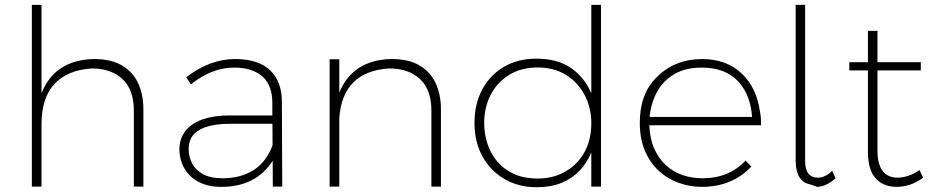

<svg xmlns="http://www.w3.org/2000/svg" viewBox="-20 -762 3814 784"><path d="M565.5 0H526.5V-310Q526.5 -396 480 -439.2Q433.5 -482.5 354.5 -482.5Q255 -476 202.2 -419Q149.5 -362 149.5 -254.5V0H110V-742H149.5V-381.5Q204 -517.5 363.5 -521Q434.5 -521 479 -494.2Q523.5 -467.5 544.5 -421.2Q565.5 -375 565.5 -316.5Z M884.5 1H880Q839.5 1 808 -11.5Q776.5 -24 755.2 -45.2Q734 -66.5 723.2 -94.5Q712.5 -122.5 712.5 -151.5Q712.5 -185.5 726.5 -211.2Q740.5 -237 766 -254.2Q791.5 -271.5 827.2 -280.5Q863 -289.5 906.5 -290.5H1092V-343.5Q1092 -375 1083 -401.5Q1074 -428 1055 -446.5Q1036 -465 1006.5 -475.5Q977 -486 935.5 -486Q845 -486 759.5 -417.5L740.5 -446.5Q837 -521 940.5 -521Q1037.5 -521 1086 -472Q1131 -426.5 1131 -346L1132.5 0H1094L1093.5 -105.5Q1025 1 884.5 1ZM890 -34Q960.5 -34 1013.2 -66Q1066 -98 1093 -168.5L1092.5 -256.5H917.5Q871 -256.5 833 -247Q795 -237.5 772.8 -215Q750.5 -192.5 750.5 -152.5Q750.5 -122.5 764.2 -95.2Q778 -68 808.8 -51Q839.5 -34 890 -34Z M1780.5 0H1741.5V-310Q1741.5 -396 1695 -439.2Q1648.5 -482.5 1569.5 -482.5Q1380 -471 1365.5 -281.5V0H1326V-520H1365.5V-384Q1420.5 -517.5 1578.5 -521Q1649.5 -521 1694 -494.2Q1738.5 -467.5 1759.5 -421.2Q1780.5 -375 1780.5 -316.5Z M2171 2.5Q2097 2.5 2039.8 -31Q1982.5 -64.5 1950 -123.5Q1917.5 -182.5 1917.5 -260Q1917.5 -336.5 1948.8 -395.8Q1980 -455 2037 -488.8Q2094 -522.5 2170.5 -522.5Q2256.5 -522.5 2312 -484Q2367.5 -445.5 2394.5 -380.5V-742H2434V0H2394.5V-139Q2376 -96 2345.8 -64.2Q2315.5 -32.5 2272.2 -15Q2229 2.5 2171 2.5ZM2176 -33Q2238 -33 2287.5 -60.8Q2337 -88.5 2365.8 -139.2Q2394.5 -190 2394.5 -259.5Q2394.5 -321.5 2367.8 -373Q2341 -424.5 2292 -455.5Q2243 -486.5 2176 -486.5Q2108 -486.5 2059 -456.2Q2010 -426 1983.5 -374.5Q1957 -323 1957 -259.5Q1957 -217.5 1969.8 -177Q1982.5 -136.5 2009.2 -104Q2036 -71.5 2077.5 -52.2Q2119 -33 2176 -33Z M2846 1Q2797.5 1 2751.8 -15.2Q2706 -31.5 2670.5 -64Q2635 -96.5 2613.8 -145.5Q2592.5 -194.5 2592.5 -260.5Q2592.5 -378 2659.5 -444.5Q2731.5 -519.5 2845.5 -521Q2948 -521 3010.5 -460Q3070 -402.5 3083.5 -304.5Q3086 -291.5 3087 -278.5L3087.5 -250.5H2631.5Q2633.5 -195.5 2651.5 -155Q2669.5 -114.5 2699 -87.5Q2728.5 -60.5 2767 -47.2Q2805.5 -34 2848 -34Q2957 -34 3024.5 -106.5L3048 -82Q2970 1 2846 1ZM3051 -284.5Q3045 -371 2998.5 -425Q2945.5 -486 2845.5 -486Q2780 -486 2734.8 -460Q2689.5 -434 2664 -388.8Q2638.5 -343.5 2632.5 -284.5Z M3315.5 1 3315 0.5Q3312.5 -1 3305.5 -3Q3298.5 -5 3289 -9Q3231.5 -18.5 3229 -102V-742H3267.5V-105Q3267.5 -36.5 3320 -36.5Q3349.5 -36.5 3378 -64.5L3392 -34Q3352.5 1 3314 1Z M3642 1Q3587 1 3555.5 -33.8Q3524 -68.5 3524 -143.5V-474.5H3448V-508H3524V-636H3563V-508H3740V-474.5H3563V-147.5Q3563 -37 3645.5 -36.5Q3691.5 -37.5 3734.5 -67.5L3749.5 -36.5Q3700 0.5 3642 1Z"/></svg>

Font: Argentum Novus ExtraLight
Style: Regular
Weight: 250
Designer: Julieta Ulanovsky (font) & Cristiano Sobral (main changes)
Foundry: Julieta Ulanovsky (font) & Cristiano Sobral (main changes)
Version: Version 3.00;November 27, 2020;FontCreator 13.0.0.2655 64-bi